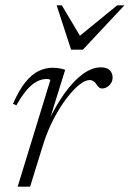

<svg xmlns="http://www.w3.org/2000/svg" viewBox="-20 -697 484 717"><path d="M168 -398Q166.5 -400 163.2 -401Q160 -402 153.5 -402Q135.5 -402 117 -392.2Q98.5 -382.5 79.8 -360.8Q61 -339 41 -303.5L28.5 -309.5Q52 -362.5 76 -391.5Q100 -420.5 125.2 -432.2Q150.5 -444 176.5 -444Q185.5 -444 194 -443Q202.5 -442 210 -440.2Q217.5 -438.5 223.5 -436.5L161 -235.5H156.5Q188 -303 222 -349.8Q256 -396.5 290 -421Q324 -445.5 356.5 -445.5Q379 -445.5 389.8 -434.8Q400.5 -424 400.5 -407.5Q400.5 -395.5 394.5 -386.2Q388.5 -377 379.5 -371.8Q370.5 -366.5 360 -366.5Q355 -366.5 350.2 -370.2Q345.5 -374 340.5 -381.5Q336 -389 329.5 -393.5Q323 -398 315.5 -398Q301 -398 283 -385.5Q265 -373 245 -350Q225 -327 205.5 -296.5Q186 -266 169 -229.5Q152 -193 140 -153.5L92.5 0H46ZM444.5 -677 289.5 -511.5H245.5L191.5 -677H211L285 -552.5H265L417.5 -677Z"/></svg>

Font: Newsreader 24pt Light
Style: Italic
Weight: 300
Italic angle: -17°
Designer: Hugues Gentile
Foundry: Production Type
Version: Version 1.003